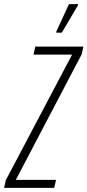

<svg xmlns="http://www.w3.org/2000/svg" viewBox="-59 -915 426 935"><path d="M-39 0 -31 -37 292 -649H104L113 -688H347L339 -651L18 -39H214L205 0ZM215 -756V-761L277 -895H321V-890L242 -756Z"/></svg>

Font: Saira Ultra Condensed ExLight
Style: Italic
Weight: 200
Width: 1
Italic angle: -12°
Designer: Hector Gatti with collaboration of the Omnibus-Type team
Foundry: Omnibus-Type
Version: Version 1.001; ttfautohint (v1.8)